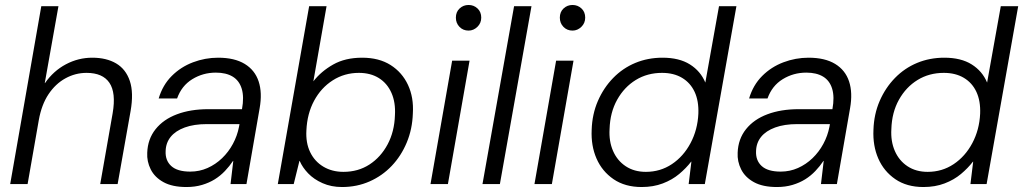

<svg xmlns="http://www.w3.org/2000/svg" viewBox="-20 -740 4114 772"><path d="M21 0 146 -715H215L160 -406H161Q195 -455 245 -481.5Q295 -508 351 -508Q408 -508 447 -485Q486 -462 502 -414.5Q518 -367 505 -293L453 0H383L433 -285Q447 -367 420 -407Q393 -447 328 -447Q283 -447 243 -425Q203 -403 175 -361Q147 -319 136 -257L91 0Z M730 12Q673 12 637.5 -7.5Q602 -27 586 -59Q570 -91 572 -126Q574 -181 605.5 -220.5Q637 -260 691.5 -280.5Q746 -301 818 -301H953Q962 -350 952 -383Q942 -416 915.5 -432Q889 -448 848 -448Q796 -448 753 -421.5Q710 -395 692 -344H618Q634 -398 670.5 -434.5Q707 -471 756 -489.5Q805 -508 857 -508Q923 -508 964 -483Q1005 -458 1020 -412.5Q1035 -367 1024 -305L971 0H907L918 -93H917Q903 -72 884.5 -52.5Q866 -33 843.5 -19Q821 -5 792.5 3.5Q764 12 730 12ZM745 -50Q782 -50 814.5 -64.5Q847 -79 873 -104Q899 -129 916.5 -161.5Q934 -194 941 -230L943 -241H812Q760 -241 723 -227.5Q686 -214 666.5 -190Q647 -166 646 -133Q644 -95 668.5 -72.5Q693 -50 745 -50Z M1355 12Q1312 12 1277 -3.5Q1242 -19 1219 -43Q1196 -67 1185 -93H1184L1161 0H1097L1223 -715H1293L1240 -413Q1271 -453 1319.5 -480.5Q1368 -508 1436 -508Q1504 -508 1550.5 -478.5Q1597 -449 1620.5 -398.5Q1644 -348 1640 -284Q1638 -221 1615.5 -167Q1593 -113 1555 -73Q1517 -33 1466 -10.5Q1415 12 1355 12ZM1361 -49Q1420 -49 1465.5 -78.5Q1511 -108 1538.5 -159.5Q1566 -211 1568 -277Q1571 -328 1554 -366.5Q1537 -405 1503.5 -426Q1470 -447 1423 -447Q1365 -447 1318 -417Q1271 -387 1243 -335Q1215 -283 1212 -216Q1209 -166 1227 -128.5Q1245 -91 1280 -70Q1315 -49 1361 -49Z M1711 0 1798 -496H1868L1781 0ZM1864 -617Q1842 -617 1827.5 -632Q1813 -647 1813 -669Q1813 -692 1828 -706Q1843 -720 1864 -720Q1885 -720 1900 -706Q1915 -692 1915 -669Q1915 -647 1899.5 -632Q1884 -617 1864 -617Z M1920 0 2047 -715H2117L1990 0Z M2129 0 2216 -496H2286L2199 0ZM2282 -617Q2260 -617 2245.5 -632Q2231 -647 2231 -669Q2231 -692 2246 -706Q2261 -720 2282 -720Q2303 -720 2318 -706Q2333 -692 2333 -669Q2333 -647 2317.5 -632Q2302 -617 2282 -617Z M2560 12Q2493 12 2447 -19.5Q2401 -51 2378.5 -102.5Q2356 -154 2359 -218Q2361 -281 2384 -334Q2407 -387 2445.5 -426.5Q2484 -466 2534.5 -487Q2585 -508 2644 -508Q2711 -508 2754 -481Q2797 -454 2816 -408L2871 -715H2941L2814 0H2749L2760 -90H2759Q2739 -64 2711 -40.5Q2683 -17 2645 -2.5Q2607 12 2560 12ZM2577 -49Q2635 -49 2681.5 -80Q2728 -111 2756.5 -164.5Q2785 -218 2788 -283Q2790 -334 2773 -370.5Q2756 -407 2722.5 -427Q2689 -447 2642 -447Q2583 -447 2536.5 -418.5Q2490 -390 2461.5 -339Q2433 -288 2431 -221Q2428 -172 2445 -133Q2462 -94 2496 -71.5Q2530 -49 2577 -49Z M3104 12Q3047 12 3011.5 -7.5Q2976 -27 2960 -59Q2944 -91 2946 -126Q2948 -181 2979.5 -220.5Q3011 -260 3065.5 -280.5Q3120 -301 3192 -301H3327Q3336 -350 3326 -383Q3316 -416 3289.5 -432Q3263 -448 3222 -448Q3170 -448 3127 -421.5Q3084 -395 3066 -344H2992Q3008 -398 3044.5 -434.5Q3081 -471 3130 -489.5Q3179 -508 3231 -508Q3297 -508 3338 -483Q3379 -458 3394 -412.5Q3409 -367 3398 -305L3345 0H3281L3292 -93H3291Q3277 -72 3258.5 -52.5Q3240 -33 3217.5 -19Q3195 -5 3166.5 3.5Q3138 12 3104 12ZM3119 -50Q3156 -50 3188.5 -64.5Q3221 -79 3247 -104Q3273 -129 3290.5 -161.5Q3308 -194 3315 -230L3317 -241H3186Q3134 -241 3097 -227.5Q3060 -214 3040.5 -190Q3021 -166 3020 -133Q3018 -95 3042.5 -72.5Q3067 -50 3119 -50Z M3693 12Q3626 12 3580 -19.5Q3534 -51 3511.5 -102.5Q3489 -154 3492 -218Q3494 -281 3517 -334Q3540 -387 3578.5 -426.5Q3617 -466 3667.5 -487Q3718 -508 3777 -508Q3844 -508 3887 -481Q3930 -454 3949 -408L4004 -715H4074L3947 0H3882L3893 -90H3892Q3872 -64 3844 -40.5Q3816 -17 3778 -2.5Q3740 12 3693 12ZM3710 -49Q3768 -49 3814.5 -80Q3861 -111 3889.5 -164.5Q3918 -218 3921 -283Q3923 -334 3906 -370.5Q3889 -407 3855.5 -427Q3822 -447 3775 -447Q3716 -447 3669.5 -418.5Q3623 -390 3594.5 -339Q3566 -288 3564 -221Q3561 -172 3578 -133Q3595 -94 3629 -71.5Q3663 -49 3710 -49Z"/></svg>

Font: DM Sans 28pt Light
Style: Italic
Weight: 300
Italic angle: -10°
Version: Version 4.004;gftools[0.9.30]